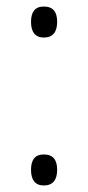

<svg xmlns="http://www.w3.org/2000/svg" viewBox="-20 -609 269 588"><path d="M114 -494C142 -494 155 -511 155 -542C155 -571 144 -589 114 -589C86 -589 75 -571 75 -542C75 -512 87 -494 114 -494ZM114 -41C142 -41 155 -58 155 -89C155 -119 143 -136 114 -136C86 -136 75 -118 75 -89C75 -59 87 -41 114 -41Z"/></svg>

Font: Noto Sans Tamil UI ExtraCondensed Light
Style: Regular
Weight: 300
Width: 2
Designer: Jelle Bosma - Monotype Design Team
Foundry: Monotype Imaging Inc.
Version: Version 2.004